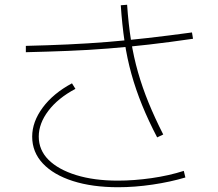

<svg xmlns="http://www.w3.org/2000/svg" viewBox="-20 -810 920 809"><path d="M115.6 -234.4Q115.6 -296.7 160 -356.7Q204.4 -416.7 283.3 -458.9L297.8 -435.6Q224.4 -396.7 183.9 -343.3Q143.3 -290 143.3 -234.4Q143.3 -177.8 184.4 -136.7Q225.6 -95.6 301.1 -72.2Q376.7 -48.9 476.7 -48.9Q544.4 -48.9 618.3 -59.4Q692.2 -70 754.4 -90L761.1 -62.2Q697.8 -43.3 622.8 -32.2Q547.8 -21.1 477.8 -21.1Q368.9 -21.1 287.2 -47.2Q205.6 -73.3 160.6 -121.1Q115.6 -168.9 115.6 -234.4ZM642.2 -231.1Q605.6 -301.1 578.9 -366.7Q552.2 -432.2 533.9 -497.8Q515.6 -563.3 505 -634.4Q494.4 -705.6 488.9 -787.8L515.6 -790Q521.1 -708.9 532.2 -638.9Q543.3 -568.9 561.7 -505Q580 -441.1 606.1 -377.2Q632.2 -313.3 667.8 -243.3ZM88.9 -616.7Q181.1 -618.9 266.1 -622.8Q351.1 -626.7 433.3 -633.3Q515.6 -640 603.3 -650Q691.1 -660 788.9 -673.3L793.3 -646.7Q694.4 -632.2 607.2 -622.2Q520 -612.2 436.1 -605.6Q352.2 -598.9 267.2 -595.6Q182.2 -592.2 88.9 -590Z"/></svg>

Font: Paperlogy 1 Thin
Style: Regular
Weight: 250
Designer: redesigned by Lee Juim, glyphs from Gmarket Sans & Montserrat
Foundry: PT&
Version: Version 1.001